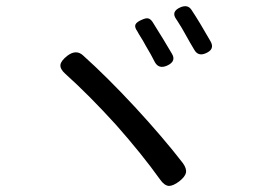

<svg xmlns="http://www.w3.org/2000/svg" viewBox="-20 -732 862 632"><path d="M536 -120Q521 -121 507 -141Q447 -225 362 -321Q273 -419 195 -489Q177 -505 179 -519Q181 -532 201 -548Q231 -571 254 -549Q332 -479 424 -380Q518 -278 582 -195Q595 -177 592 -163Q589 -150 570 -135Q550 -120 536 -120ZM490 -527Q477 -553 460 -581Q453 -595 437 -620Q434 -626 432 -629Q422 -643 426 -651.5Q430 -660 447 -667Q460 -673 467.5 -671.5Q475 -670 482 -660Q521 -598 546 -555Q561 -530 530 -516Q503 -504 490 -527ZM619 -569Q615 -576 606 -591Q594 -613 588 -623Q580 -638 564 -663Q561 -667 560 -669Q542 -694 574 -708Q598 -718 610 -700Q636 -661 673 -596Q688 -570 658 -557Q632 -545 619 -569Z"/></svg>

Font: GenSenRounded TW R
Style: Regular
Weight: 400
Version: Version 1.501;PS 1;hotconv 16.6.51;makeotf.lib2.5.65220